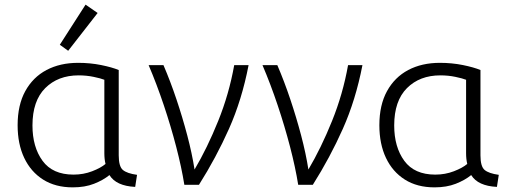

<svg xmlns="http://www.w3.org/2000/svg" viewBox="-20 -797 2197 828"><path d="M294 11Q219 11 166 -22.5Q113 -56 84.5 -116Q56 -176 56 -257Q56 -344 89 -404Q122 -464 180.5 -495Q239 -526 317 -526Q369 -526 416 -516.5Q463 -507 492 -495V-127Q492 -79 510 -64Q528 -49 571 -43L563 9Q481 5 452 -42Q425 -20 385.5 -4.5Q346 11 294 11ZM297 -44Q340 -44 377.5 -58.5Q415 -73 435 -90Q430 -111 430 -136V-453Q415 -459 384 -465.5Q353 -472 319 -472Q230 -472 175 -417Q120 -362 120 -256Q120 -163 163.5 -103.5Q207 -44 297 -44ZM274 -578 238 -604 349 -777 401 -741Z M775 0Q763 -75 740 -163.5Q717 -252 686.5 -343Q656 -434 621 -516H685Q715 -446 741 -368.5Q767 -291 787.5 -213.5Q808 -136 819 -66Q874 -159 921 -275.5Q968 -392 990 -516H1052Q1023 -366 967.5 -241.5Q912 -117 838 0Z M1266 0Q1254 -75 1231 -163.5Q1208 -252 1177.5 -343Q1147 -434 1112 -516H1176Q1206 -446 1232 -368.5Q1258 -291 1278.5 -213.5Q1299 -136 1310 -66Q1365 -159 1412 -275.5Q1459 -392 1481 -516H1543Q1514 -366 1458.5 -241.5Q1403 -117 1329 0Z M1854 11Q1779 11 1726 -22.5Q1673 -56 1644.5 -116Q1616 -176 1616 -257Q1616 -344 1649 -404Q1682 -464 1740.5 -495Q1799 -526 1877 -526Q1929 -526 1976 -516.5Q2023 -507 2052 -495V-127Q2052 -79 2070 -64Q2088 -49 2131 -43L2123 9Q2041 5 2012 -42Q1985 -20 1945.5 -4.5Q1906 11 1854 11ZM1857 -44Q1900 -44 1937.5 -58.5Q1975 -73 1995 -90Q1990 -111 1990 -136V-453Q1975 -459 1944 -465.5Q1913 -472 1879 -472Q1790 -472 1735 -417Q1680 -362 1680 -256Q1680 -163 1723.5 -103.5Q1767 -44 1857 -44Z"/></svg>

Font: Ubuntu Sans Light
Style: Regular
Weight: 300
Designer: Dalton Maag Ltd
Foundry: Dalton Maag Ltd
Version: Version 1.006; ttfautohint (v1.8.4.7-5d5b)